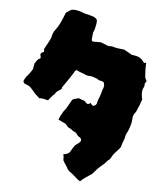

<svg xmlns="http://www.w3.org/2000/svg" viewBox="-53 -715 734 843"><g transform="rotate(5 314.0 -293.0)"><path d="M583 -385Q584 -380 581 -377.5Q578 -375 577 -371Q576 -367 576.5 -363.5Q577 -360 575 -357Q569 -347 568 -336Q567 -325 569 -314Q569 -308 572 -302Q570 -298 568.5 -292.5Q567 -287 565 -282Q564 -278 562 -273.5Q560 -269 558 -265Q555 -257 552 -250Q549 -243 544 -237Q536 -228 536 -210Q535 -197 531.5 -184.5Q528 -172 523 -160Q521 -153 518 -150Q514 -143 512 -135Q511 -125 506.5 -114.5Q502 -104 499 -93Q498 -86 494 -80.5Q490 -75 485 -70Q477 -62 469.5 -53Q462 -44 457 -33Q455 -30 452.5 -27Q450 -24 446 -22Q442 -17 437 -12Q432 -7 427 -2Q414 8 402.5 20Q391 32 381 44Q369 52 355.5 61Q342 70 331 81Q328 79 325 77Q322 75 320 74Q311 66 302.5 58.5Q294 51 284 44Q277 40 271 30Q267 21 261 13Q255 5 250 -5Q250 -11 250 -17.5Q250 -24 247 -30Q255 -33 258 -33Q271 -36 276 -44Q281 -52 286 -60.5Q291 -69 297 -76Q300 -78 305 -81.5Q310 -85 314 -89Q317 -91 319 -95.5Q321 -100 319 -105Q315 -110 310 -113Q305 -116 301 -121Q298 -128 291.5 -131.5Q285 -135 279 -138Q274 -143 269 -145.5Q264 -148 258 -151Q254 -155 250 -160.5Q246 -166 240 -168Q233 -171 226.5 -174Q220 -177 213 -181Q220 -200 233 -220Q241 -229 246.5 -239Q252 -249 258 -259Q260 -262 261.5 -265.5Q263 -269 266 -273Q273 -277 280 -278.5Q287 -280 294 -282Q300 -279 306.5 -277Q313 -275 319 -273Q323 -270 326.5 -265.5Q330 -261 336 -260Q341 -260 346 -265Q347 -265 347.5 -265.5Q348 -266 348 -266V-265Q351 -262 353.5 -258.5Q356 -255 360 -254Q375 -258 376 -271Q377 -277 379.5 -283.5Q382 -290 384 -294Q387 -302 389.5 -310.5Q392 -319 394 -327Q396 -331 397.5 -336Q399 -341 400 -346Q399 -350 398.5 -354Q398 -358 396 -362Q389 -366 381 -367Q373 -368 367 -374Q360 -376 353 -379Q346 -382 338 -383Q333 -383 328.5 -383.5Q324 -384 319 -385Q309 -390 297 -394Q285 -398 274 -404Q272 -403 270.5 -402.5Q269 -402 268 -401Q257 -382 244 -363Q231 -344 217 -324Q216 -322 216 -317Q209 -311 200.5 -306Q192 -301 187 -291Q179 -285 173 -277Q167 -269 160 -261Q155 -262 149.5 -263.5Q144 -265 139 -266Q134 -267 129.5 -267Q125 -267 120 -267Q116 -272 110.5 -276.5Q105 -281 100 -286Q96 -291 92 -296Q88 -301 84 -305Q73 -318 59 -322Q48 -324 45 -335Q50 -350 61.5 -362.5Q73 -375 82 -391L87 -417Q89 -420 90.5 -422.5Q92 -425 94 -428Q96 -430 98 -433Q100 -436 102 -437Q105 -439 107.5 -440Q110 -441 112 -445Q112 -447 111 -449.5Q110 -452 110 -453Q109 -459 110 -462.5Q111 -466 117 -468Q118 -469 120 -469.5Q122 -470 123 -471Q123 -471 123.5 -472Q124 -473 124 -474Q124 -476 124 -478.5Q124 -481 123 -484Q125 -487 126.5 -490Q128 -493 130 -497Q135 -505 139 -513Q143 -521 147 -529Q149 -533 150.5 -536.5Q152 -540 152 -544Q155 -558 163 -569Q177 -587 186.5 -607.5Q196 -628 204 -650L206 -652Q211 -656 216.5 -659Q222 -662 228 -666Q230 -666 233 -666.5Q236 -667 238 -667Q246 -667 256 -665Q267 -663 276 -659Q285 -655 294 -653Q304 -652 313 -648.5Q322 -645 330 -643Q334 -641 336 -639Q342 -635 343 -630Q344 -621 342 -611.5Q340 -602 338 -593Q337 -587 334.5 -582.5Q332 -578 331 -573Q330 -557 328 -543Q329 -535 337 -535H369Q376 -532 384.5 -529Q393 -526 402 -522Q407 -521 412 -521.5Q417 -522 421 -521Q434 -517 447 -515Q460 -513 474 -512Q482 -508 491 -502.5Q500 -497 509 -492Q520 -491 531.5 -488Q543 -485 553 -477Q556 -474 559 -470Q562 -466 566 -461Q568 -462 570.5 -462Q573 -462 574 -463H575Q575 -463 574.5 -448.5Q574 -434 575 -423Q575 -416 575.5 -409.5Q576 -403 577 -396Q578 -393 580 -390.5Q582 -388 583 -385Z"/></g></svg>

Font: Daruma Drop One
Style: Regular
Weight: 400
Designer: Maniackers Design
Version: Version 1.000